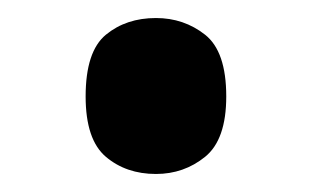

<svg xmlns="http://www.w3.org/2000/svg" viewBox="-20 -461 347 213"><path d="M153 -268Q120 -268 97.5 -287Q75 -306 75 -354Q75 -404 97.5 -422.5Q120 -441 153 -441Q184 -441 207.5 -422.5Q231 -404 231 -354Q231 -306 207.5 -287Q184 -268 153 -268Z"/></svg>

Font: Noto Serif Display SemiCondensed Black
Style: Regular
Weight: 900
Width: 4
Designer: Monotype Design Team
Foundry: Monotype Imaging Inc.
Version: Version 2.009